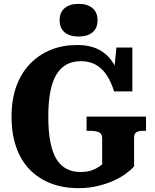

<svg xmlns="http://www.w3.org/2000/svg" viewBox="-20 -961 804 998"><path d="M677 -243V-96Q660 -77 632.5 -57Q605 -37 567.5 -20.5Q530 -4 485 6.5Q440 17 389 17Q309 17 245 -7.5Q181 -32 135 -79Q89 -126 64.5 -195.5Q40 -265 40 -355Q40 -445 65.5 -514Q91 -583 137.5 -630.5Q184 -678 245.5 -702.5Q307 -727 380 -727Q449 -727 495 -702.5Q541 -678 569 -632Q597 -586 609 -522L569 -552L585 -714H668V-486H573Q558 -535 534.5 -570.5Q511 -606 478 -624.5Q445 -643 401 -643Q358 -643 326.5 -626Q295 -609 273.5 -574Q252 -539 241.5 -484.5Q231 -430 231 -355Q231 -277 242 -222Q253 -167 274 -133Q295 -99 326.5 -83Q358 -67 399 -67Q429 -67 450.5 -73.5Q472 -80 487 -89.5Q502 -99 511 -107V-243Q511 -267 493 -274Q475 -281 448 -281H430V-355H739V-281H725Q702 -281 689.5 -274Q677 -267 677 -243ZM389 -771Q343 -771 316.5 -792.5Q290 -814 290 -856Q290 -897 316.5 -919Q343 -941 389 -941Q434 -941 460.5 -919Q487 -897 487 -856Q487 -814 460.5 -792.5Q434 -771 389 -771Z"/></svg>

Font: Roboto Serif SemiCondensed
Style: Bold
Weight: 700
Width: 4
Designer: Greg Gazdowicz
Foundry: Commercial Type
Version: Version 1.007